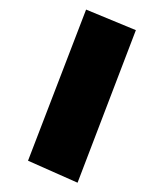

<svg xmlns="http://www.w3.org/2000/svg" viewBox="-20 -173 345 405"><path d="M39.1 166 143.6 212.4 266.6 -109.4 161.6 -152.8Z"/></svg>

Font: SG Kara
Style: Regular
Weight: 400
Designer: Damoon Khanjanzadeh
Version: Version 1.000